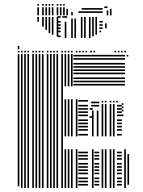

<svg xmlns="http://www.w3.org/2000/svg" viewBox="-20 -932 707 952"><path d="M76 -8H68V-440H76ZM92 0H84V-440H92ZM108 0H100V-440H108ZM124 0H116V-440H124ZM148 0H140V-440H148ZM164 0H156V-440H164ZM180 0H172V-440H180ZM196 0H188V-440H196ZM220 0H212V-440H220ZM236 0H228V-440H236ZM252 0H244V-440H252ZM268 0H260V-440H268ZM292 0H284V-440H292ZM308 0H300V-192H308ZM308 -256H300V-440H308ZM324 0H316V-192H324ZM324 -256H316V-440H324ZM340 0H332V-192H340ZM340 -256H332V-440H340ZM364 0H356V-192H364ZM364 -256H356V-440H364ZM416 -12H368V-20H416ZM416 -28H368V-36H416ZM416 -44H368V-52H416ZM416 -68H368V-76H416ZM416 -84H368V-92H416ZM416 -100H368V-108H416ZM416 -116H368V-124H416ZM416 -140H368V-148H416ZM416 -156H368V-164H416ZM416 -172H368V-180H416ZM416 -260H368V-268H416ZM416 -284H368V-292H416ZM416 -300H368V-308H416ZM416 -316H368V-324H416ZM416 -332H368V-340H416ZM416 -356H368V-364H416ZM416 -372H368V-380H416ZM416 -388H368V-396H416ZM416 -404H368V-412H416ZM416 -428H368V-436H416ZM440 -348H424V-356H440ZM440 -388H424V-396H440ZM444 0H436V-192H444ZM472 -12H448V-20H472ZM472 -28H448V-36H472ZM472 -44H448V-52H472ZM472 -68H448V-76H472ZM472 -84H448V-92H472ZM472 -100H448V-108H472ZM472 -116H448V-124H472ZM472 -140H448V-148H472ZM472 -156H448V-164H472ZM472 -172H448V-180H472ZM444 -256H436V-384H444ZM468 -256H460V-384H468ZM472 -404H432V-412H472ZM472 -420H432V-428H472ZM492 0H484V-192H492ZM492 -256H484V-416H492ZM508 0H500V-192H508ZM508 -256H500V-416H508ZM532 0H524V-192H532ZM532 -256H524V-416H532ZM548 0H540V-192H548ZM548 -256H540V-416H548ZM584 -12H560V-20H584ZM584 -28H560V-36H584ZM584 -44H560V-52H584ZM584 -68H560V-76H584ZM584 -84H560V-92H584ZM584 -100H560V-108H584ZM584 -116H560V-124H584ZM584 -140H560V-148H584ZM584 -156H560V-164H584ZM584 -172H560V-180H584ZM584 -260H560V-268H584ZM584 -284H560V-292H584ZM584 -300H560V-308H584ZM584 -316H560V-324H584ZM584 -332H560V-340H584ZM584 -356H560V-364H584ZM584 -372H560V-380H584ZM584 -388H560V-396H584ZM584 -404H560V-412H584ZM604 0H596V-192H604ZM620 -16H612V-168H620ZM592 -356H584V-364H592ZM592 -380H584V-388H592ZM592 -396H584V-404H592ZM592 -412H584V-420H592ZM492 -424H484V-432H492ZM508 -424H500V-432H508ZM532 -424H524V-432H532ZM548 -424H540V-432H548ZM564 -424H556V-432H564ZM76 -440H68V-664H76ZM92 -440H84V-664H92ZM108 -440H100V-664H108ZM124 -440H116V-664H124ZM148 -440H140V-664H148ZM164 -440H156V-664H164ZM180 -440H172V-664H180ZM196 -440H188V-664H196ZM220 -440H212V-664H220ZM236 -440H228V-664H236ZM252 -440H244V-664H252ZM268 -440H260V-664H268ZM292 -440H284V-664H292ZM308 -504H300V-664H308ZM324 -504H316V-664H324ZM340 -504H332V-664H340ZM600 -508H344V-516H600ZM600 -524H344V-532H600ZM600 -540H344V-548H600ZM600 -564H344V-572H600ZM600 -580H344V-588H600ZM600 -596H344V-604H600ZM600 -612H344V-620H600ZM600 -636H344V-644H600ZM600 -652H344V-660H600ZM616 -652H608V-660H616ZM76 -672H68V-680H76ZM92 -672H84V-680H92ZM108 -672H100V-680H108ZM124 -672H116V-680H124ZM148 -672H140V-680H148ZM164 -672H156V-680H164ZM180 -672H172V-680H180ZM196 -672H188V-680H196ZM220 -672H212V-680H220ZM236 -672H228V-680H236ZM252 -672H244V-680H252ZM268 -672H260V-680H268ZM292 -672H284V-680H292ZM308 -672H300V-680H308ZM324 -672H316V-680H324ZM340 -672H332V-680H340ZM364 -672H356V-680H364ZM380 -672H372V-680H380ZM396 -672H388V-680H396ZM412 -672H404V-680H412ZM436 -672H428V-680H436ZM452 -672H444V-680H452ZM556 -672H548V-680H556ZM572 -672H564V-680H572ZM588 -672H580V-680H588ZM604 -672H596V-680H604ZM76 -688H68V-704H76ZM173 -824H165V-848H173ZM197 -800H189V-848H197ZM213 -784H205V-848H213ZM229 -768H221V-848H229ZM245 -760H237V-848H245ZM269 -752H261V-848H269ZM281 -748H265V-756H281ZM281 -772H265V-780H281ZM281 -788H265V-796H281ZM281 -804H265V-812H281ZM281 -820H265V-828H281ZM281 -844H265V-852H281ZM309 -744H301V-824H309ZM313 -844H289V-852H313ZM341 -744H333V-840H341ZM357 -744H349V-840H357ZM389 -744H381V-840H389ZM405 -744H397V-840H405ZM429 -744H421V-840H429ZM445 -752H437V-840H445ZM461 -760H453V-840H461ZM481 -772H473V-780H481ZM489 -788H473V-796H489ZM489 -804H473V-812H489ZM489 -820H473V-828H489ZM509 -792H501V-816H509ZM389 -840H381V-848H389ZM405 -840H397V-848H405ZM429 -840H421V-848H429ZM445 -840H437V-848H445ZM461 -840H453V-848H461ZM173 -856H165V-896H173ZM197 -856H189V-896H197ZM213 -856H205V-896H213ZM229 -856H221V-896H229ZM245 -856H237V-896H245ZM269 -856H261V-896H269ZM285 -856H277V-896H285ZM301 -856H293V-896H301ZM317 -856H309V-888H317ZM341 -856H333V-872H341ZM489 -868H369V-876H489ZM489 -884H385V-892H489ZM517 -856H509V-880H517ZM513 -892H497V-900H513ZM533 -856H525V-880H533ZM533 -880H525V-888H533ZM173 -904H165V-912H173ZM197 -904H189V-912H197ZM213 -904H205V-912H213ZM229 -904H221V-912H229ZM245 -904H237V-912H245ZM269 -904H261V-912H269ZM285 -904H277V-912H285ZM301 -904H293V-912H301Z"/></svg>

Font: Rubik Lines
Style: Regular
Weight: 400
Designer: Hubert and Fischer, NaN
Foundry: Hubert and Fischer, NaN
Version: Version 2.201